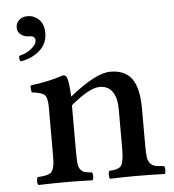

<svg xmlns="http://www.w3.org/2000/svg" viewBox="-51 -746 722 796"><g transform="rotate(-5 310.0 -348.5)"><path d="M532.2 -274.9V-122.1Q532.2 -89.8 534.7 -73Q537.1 -56.2 546.4 -46.6Q555.7 -37.1 566.9 -34.7Q578.1 -32.2 603 -30.8Q606.4 -26.4 606.4 -14.4Q606.4 -2.4 603 2Q532.7 0 483.9 0Q443.4 0 375 2Q371.1 -2.4 371.1 -14.4Q371.1 -26.4 375 -30.8Q392.1 -32.2 400.4 -33.9Q408.7 -35.6 417.2 -40.5Q425.8 -45.4 429 -55.4Q432.1 -65.4 434.1 -81.1Q436 -96.7 436 -122.1V-280.8Q436 -329.1 418 -355Q399.9 -380.9 365.2 -380.9Q321.8 -380.9 244.1 -314.9V-122.1Q244.1 -89.8 245.8 -73.2Q247.6 -56.6 255.4 -47.1Q263.2 -37.6 272 -35.2Q280.8 -32.7 301.8 -30.8Q306.2 -26.4 306.2 -14.4Q306.2 -2.4 301.8 2Q233.4 0 195.8 0Q145.5 0 77.1 2Q72.8 -2.4 72.8 -14.4Q72.8 -26.4 77.1 -30.8Q94.7 -32.2 103.5 -33.4Q112.3 -34.7 122.1 -38.3Q131.8 -42 135.5 -47.1Q139.2 -52.2 142.8 -62.7Q146.5 -73.2 147.2 -86.9Q147.9 -100.6 147.9 -122.1V-315.9Q147.9 -354 136.5 -366.2Q125 -378.4 83 -382.8Q81.1 -387.7 80.3 -398.2Q79.6 -408.7 81.1 -412.1Q157.7 -421.4 217.8 -441.9Q229.5 -441.9 233.9 -431.2Q242.2 -406.7 244.1 -351.1Q354 -439.9 414.1 -439.9Q475.6 -439.9 503.9 -400.6Q532.2 -361.3 532.2 -274.9ZM48.8 -515.1Q42 -521 43.9 -538.1Q73.2 -544.4 95.2 -562Q117.2 -579.6 117.2 -596.2Q117.2 -615.2 94.2 -615.2Q73.2 -615.2 58.6 -626Q43.9 -636.7 43.9 -655.8Q43.9 -674.3 57.4 -686.8Q70.8 -699.2 91.8 -699.2Q120.6 -699.2 140.4 -679.2Q160.2 -659.2 160.2 -624Q160.2 -579.1 127.9 -550.8Q95.7 -522.5 48.8 -515.1Z"/></g></svg>

Font: Common Serif Medium
Style: Regular
Weight: 500
Designer: Philipp H. Poll, Khaled Hosny
Foundry: Stefan Peev, Context Ltd.
Version: Version 1.026